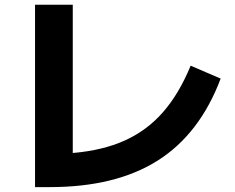

<svg xmlns="http://www.w3.org/2000/svg" viewBox="-20 -763 978 800"><path d="M126 -743.2H283.2V-125.5Q408.2 -136.2 500.2 -177.7Q592.3 -219.2 659.2 -295.7Q726.1 -372.1 774.4 -489.3L899.4 -435.5Q812.5 -205.1 637.5 -94.2Q462.4 16.6 187.5 16.6H126Z"/></svg>

Font: Pretendard ExtraBold
Style: Regular
Weight: 800
Designer: Base glyphs from Inter by Rasmus Andersson; Hangeul glyphs from Noto Sans CJK(Source Han Sans) by Jang Soo-young and Kan
Foundry: Kil Hyung-jin
Version: Version 1.309